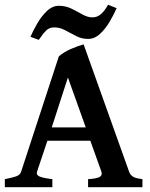

<svg xmlns="http://www.w3.org/2000/svg" viewBox="-20 -775 620 795"><path d="M176.3 -192.4 133.3 -64Q128.9 -50.3 144.5 -43.9Q160.2 -37.6 196.8 -33.2V0H0V-33.2Q30.3 -39.1 46.6 -44.7Q63 -50.3 67.4 -64L223.6 -541.5Q245.1 -560.1 273.7 -572.3Q302.2 -584.5 326.2 -591.3L514.6 -64Q519 -51.3 530 -43.9Q541 -36.6 569.8 -33.2V0H344.7V-33.2Q379.4 -35.2 392.1 -42Q404.8 -48.8 399.9 -64L354 -192.4ZM335 -247.6 261.2 -454.1 194.3 -247.6ZM462.9 -741.2Q452.6 -717.3 435.3 -687.3Q418 -657.2 395 -635.5Q372.1 -613.8 344.2 -613.8Q318.4 -613.8 295.2 -625.7Q272 -637.7 250 -649.7Q228 -661.6 204.6 -661.6Q184.1 -661.6 170.7 -648.2Q157.2 -634.8 140.6 -609.9L106 -622.6Q116.7 -647 133.8 -677Q150.9 -707 173.8 -729Q196.8 -751 224.1 -751Q252.4 -751 276.4 -739Q300.3 -727.1 321.5 -715.1Q342.8 -703.1 362.8 -703.1Q382.3 -703.1 397.5 -716.1Q412.6 -729 427.7 -755.4Z"/></svg>

Font: Dai Banna SIL SemiBold
Style: Regular
Weight: 600
Designer: Victor Gaultney
Foundry: SIL International
Version: Version 4.000